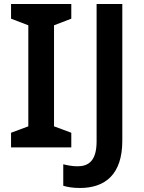

<svg xmlns="http://www.w3.org/2000/svg" viewBox="-20 -734 719 956"><path d="M335 0V-73L249 -105V-608L335 -641V-714H35V-641L121 -608V-105L35 -73V0ZM378 202C504 202 589 134 589 -33V-714H461V-30C461 70 418 94 366 94C339 94 316 89 295 84V191C315 197 342 202 378 202Z"/></svg>

Font: Noto Sans Gunjala Gondi Semibold
Style: Regular
Weight: 400
Designer: Ek Type
Foundry: Ek Type
Version: Version 1.004